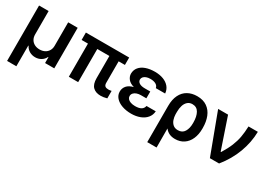

<svg xmlns="http://www.w3.org/2000/svg" viewBox="-12 -1257 2993 2175"><g transform="rotate(30 1484.5 -170.0)"><path d="M59.6 -530.3H184.6V-222.7Q184.6 -187.5 200.4 -159.9Q216.3 -132.3 245.4 -116.9Q274.4 -101.6 312.5 -101.6Q350.1 -101.6 379.2 -116.9Q408.2 -132.3 424.3 -159.9Q440.4 -187.5 440.4 -222.7V-530.3H564.5V0H444.3V-76.2H439.5Q421.9 -40 387.9 -20Q354 0 312.5 0Q270.5 0 236.6 -20Q202.6 -40 184.6 -76.2H180.7V194.3H59.6Z M1238.3 -433.6H1156.2V-154.3Q1156.2 -122.6 1170.9 -110.6Q1185.5 -98.6 1213.9 -98.6Q1230.5 -98.6 1254.9 -103.5V-5.9Q1210.4 6.8 1172.9 6.8Q1107.4 6.8 1071.3 -29.1Q1035.2 -64.9 1035.2 -142.6V-433.6H877V0H754.9V-433.6H671.9V-530.3H1238.3Z M1451.2 -267.1Q1397.9 -282.2 1372.6 -313.7Q1347.2 -345.2 1346.7 -382.8Q1347.2 -431.2 1375.7 -466.1Q1404.3 -501 1455.3 -519Q1506.3 -537.1 1573.2 -537.1Q1635.3 -537.1 1684.1 -518.6Q1732.9 -500 1762 -464.6Q1791 -429.2 1794.9 -380.9H1672.9Q1668 -410.2 1640.4 -425.8Q1612.8 -441.4 1568.4 -441.4Q1537.6 -441.4 1514.9 -432.6Q1492.2 -423.8 1480.2 -409.2Q1468.3 -394.5 1467.8 -376Q1468.8 -348.1 1494.1 -332.3Q1519.5 -316.4 1566.4 -316.4H1637.7V-227.5H1566.4Q1537.1 -227.5 1512.7 -218.8Q1488.3 -210 1474.1 -193.6Q1460 -177.2 1460 -155.3Q1460 -135.7 1473.1 -120.1Q1486.3 -104.5 1511.5 -95.7Q1536.6 -86.9 1570.3 -86.9Q1621.6 -86.9 1648.7 -103.3Q1675.8 -119.6 1682.6 -153.3H1803.7Q1800.3 -102.5 1769.3 -65.7Q1738.3 -28.8 1687.3 -9.5Q1636.2 9.8 1574.2 9.8Q1507.3 9.8 1453.6 -9.3Q1399.9 -28.3 1368.9 -63.5Q1337.9 -98.6 1337.9 -144.5Q1337.9 -187 1365.2 -219.7Q1392.6 -252.4 1451.2 -267.1Z M2127 -537.1Q2205.1 -537.1 2257.1 -500.7Q2309.1 -464.4 2334.2 -401.1Q2359.4 -337.9 2359.4 -255.9V-246.1Q2359.4 -169.9 2333.7 -112.1Q2308.1 -54.2 2260.3 -22.2Q2212.4 9.8 2147.5 9.8Q2103.5 9.8 2071.3 -5.6Q2039.1 -21 2015.6 -51.3L2016.6 197.3H1894.5V-277.3Q1894.5 -361.3 1923.3 -419.7Q1952.1 -478 2004.6 -507.6Q2057.1 -537.1 2127 -537.1ZM2014.6 -236.3Q2015.6 -200.2 2026.6 -167.7Q2037.6 -135.3 2062 -114Q2086.4 -92.8 2126 -92.8Q2183.1 -92.8 2209.7 -136.2Q2236.3 -179.7 2236.3 -246.1V-255.9Q2236.3 -334.5 2209 -383.1Q2181.6 -431.6 2124 -431.6Q2086.4 -431.6 2061.8 -409.2Q2037.1 -386.7 2025.9 -350.1Q2014.6 -313.5 2014.6 -269.5Z M2401.9 -530.3H2531.7L2669.4 -124H2675.3Q2722.7 -200.7 2748.3 -263.7Q2773.9 -326.7 2785.2 -388.2Q2796.4 -449.7 2799.3 -530.3H2921.4Q2918.9 -391.1 2867.9 -255.1Q2816.9 -119.1 2720.2 0H2600.1Z"/></g></svg>

Font: WEMIX Pretendard SemiBold
Style: Regular
Weight: 600
Designer: Base glyphs from Inter by Rasmus Andersson; Hangeul glyphs from Noto Sans CJK(Source Han Sans) by Jang Soo-young and Kan
Foundry: Kil Hyung-jin
Version: Version 1.000